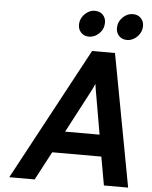

<svg xmlns="http://www.w3.org/2000/svg" viewBox="-60 -962 799 1011"><g transform="rotate(5 339.5 -456.0)"><path d="M27.4 0 403.8 -700H525L655.6 0H527.6L500.8 -150.4H241.2L161.6 0ZM299.4 -264.6H481.6L445.6 -472Q444.4 -478.5 442.4 -489.9Q440.4 -501.3 438.8 -512.5Q437.1 -523.7 436.6 -529.4Q434.1 -523.4 429.2 -512.9Q424.4 -502.4 419 -491.7Q413.7 -481 409.8 -474.2ZM581.8 -773.8Q555.1 -773.8 539.4 -790.6Q523.6 -807.5 523.6 -831.4Q523.6 -864.7 547.5 -888.5Q571.3 -912.2 601.2 -912.2Q627.9 -912.2 643.8 -895.6Q659.6 -879 659.6 -854.6Q659.6 -832.2 648.3 -814Q637 -795.7 619.1 -784.8Q601.2 -773.8 581.8 -773.8ZM380.8 -773.8Q354.7 -773.8 338.9 -790.6Q323 -807.5 323 -831.4Q323 -853.8 334.3 -872Q345.6 -890.3 363.2 -901.2Q380.8 -912.2 399.6 -912.2Q427.3 -912.2 442.9 -895.6Q458.6 -879 458.6 -854.6Q458.6 -821 434.7 -797.4Q410.8 -773.8 380.8 -773.8Z"/></g></svg>

Font: Overpass
Style: Italic
Weight: 400
Italic angle: -10°
Designer: Delve Withrington, Dave Bailey, Thomas Jockin
Foundry: Delve Fonts LLC
Version: Version 4.000